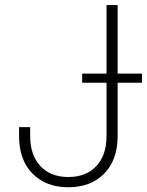

<svg xmlns="http://www.w3.org/2000/svg" viewBox="-20 -748 595 777"><path d="M256.8 9.8Q166 9.8 111.6 -45.4Q57.1 -100.6 57.1 -198.2V-233.4H102.1V-198.2Q102.1 -119.6 143.6 -75.7Q185.1 -31.7 256.8 -31.7Q328.1 -31.7 369.6 -75.7Q411.1 -119.6 411.1 -198.2V-727.5H456.1V-198.2Q456.1 -100.6 401.6 -45.4Q347.2 9.8 256.8 9.8ZM312.5 -413.1V-450.2H554.7V-413.1Z"/></svg>

Font: Inter 24pt ExtraLight
Style: Regular
Weight: 250
Designer: Rasmus Andersson
Foundry: rsms
Version: Version 4.001;git-66647c0bb